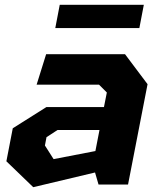

<svg xmlns="http://www.w3.org/2000/svg" viewBox="-20 -766 660 797"><path d="M389 0H511.5L592.5 -416.5L499 -541H171.5L132 -414.5H391L423.5 -382L411.5 -321.5H172.5L33 -233.5L6.5 -96.5L118 11L374.5 -50ZM166.5 -162 173 -196.5 219 -226.5H393L376 -139L202.5 -105.5ZM209.5 -649.5H558.5L577 -746H228Z"/></svg>

Font: Monaspace Krypton ExtraBold
Style: Italic
Weight: 800
Italic angle: -11°
Designer: Riley Cran & the Lettermatic Team
Foundry: Lettermatic
Version: Version 1.101 (Monaspace Krypton)